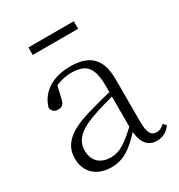

<svg xmlns="http://www.w3.org/2000/svg" viewBox="-171 -823 888 952"><g transform="rotate(-30 273.0 -346.5)"><path d="M191 14C263 14 309 -20 373 -89H392L386 -134C305 -55 264 -30 215 -30C156 -30 117 -62 117 -125C117 -175 148 -217 237 -249C286 -267 344 -283 397 -297V-321C343 -309 282 -293 225 -276C101 -239 55 -188 55 -114C55 -31 114 14 191 14ZM453 13C485 13 513 -1 533 -30L518 -46C502 -31 490 -25 473 -25C443 -25 427 -44 427 -113V-354C427 -473 372 -522 263 -522C161 -522 90 -476 68 -397C72 -377 85 -366 105 -366C126 -366 139 -375 145 -402L164 -482L128 -454C171 -481 210 -492 250 -492C330 -492 368 -463 368 -350V-102C371 -30 397 13 453 13ZM131 -664H391V-707H131Z"/></g></svg>

Font: Source Han Serif TW VF
Style: Regular
Weight: 250
Designer: Ryoko NISHIZUKA 西塚涼子 (kana & ideographs); Frank Grießhammer (Latin, Greek & Cyrillic); Wenlong ZHANG 张文龙 (bopomofo); San
Foundry: Adobe
Version: Version 2.002;hotconv 1.1.0;makeotfexe 2.6.0